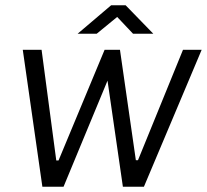

<svg xmlns="http://www.w3.org/2000/svg" viewBox="-20 -705 782 725"><path d="M140 0 66 -517H137L192.5 -99H201L375 -517H433L493 -100H501L671 -517H741.5L523.5 0H444L386 -400.5L220 0ZM273 -577.5 399.5 -685H454.5L559 -577.5H482.5L422.5 -641L345 -577.5Z"/></svg>

Font: Public Sans Thin Light
Style: Italic
Weight: 300
Italic angle: -8°
Version: Version 2.001